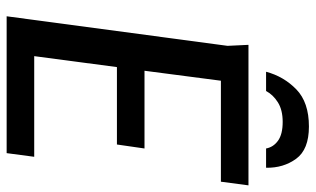

<svg xmlns="http://www.w3.org/2000/svg" viewBox="-206 -744 950 578"><g transform="rotate(90 269.0 -455.0)"><path d="M115 -728H538L527 -645H223L193 -415H427L415 -332H182L149 -83H452L441 0H29L118 -665ZM196 -781Q210 -834 249 -872Q288 -910 361 -910Q430 -910 458 -871.5Q486 -833 485 -781H427Q423 -803 403.5 -817Q384 -831 347 -831Q311 -831 288 -816.5Q265 -802 254 -781Z"/></g></svg>

Font: Rosario SemiBold
Style: Italic
Weight: 600
Italic angle: -8.05°
Designer: Hector Gatti
Foundry: Omnibus Type
Version: Version 1.101; ttfautohint (v1.8.1.43-b0c9)